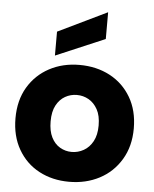

<svg xmlns="http://www.w3.org/2000/svg" viewBox="-57 -881 751 936"><g transform="rotate(5 318.5 -413.0)"><path d="M316 7Q234 7 169 -27.5Q104 -62 66.5 -127Q29 -192 29 -279Q29 -367 67 -431Q105 -495 170.5 -530Q236 -565 318 -565Q401 -565 466.5 -530.5Q532 -496 570 -431.5Q608 -367 608 -279Q608 -192 569 -127Q530 -62 464 -27.5Q398 7 316 7ZM316 -139Q347 -139 374.5 -154.5Q402 -170 419 -201Q436 -232 436 -279Q436 -327 419 -357.5Q402 -388 375.5 -403Q349 -418 318 -418Q287 -418 260.5 -403Q234 -388 217.5 -357.5Q201 -327 201 -279Q201 -232 216.5 -201Q232 -170 258.5 -154.5Q285 -139 316 -139ZM434 -833V-702L194 -600V-717Z"/></g></svg>

Font: Parkinsans
Style: Bold
Weight: 700
Designer: Red Stone, Indian Type Foundry
Foundry: Indian Type Foundry
Version: Version 1.000